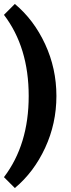

<svg xmlns="http://www.w3.org/2000/svg" viewBox="-20 -765 360 970"><path d="M55 185 0 130Q125 -34 125 -280Q125 -526 0 -690L55 -745Q151 -665 208 -542Q265 -419 265 -280Q265 -141 208 -18Q151 105 55 185Z"/></svg>

Font: Scada
Style: Bold
Weight: 700
Designer: Jovanny Lemonad
Foundry: Jovanny Lemonad
Version: Version 4.100;PS 004.100;hotconv 1.0.88;makeotf.lib2.5.64775